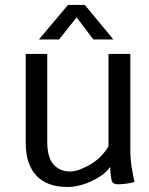

<svg xmlns="http://www.w3.org/2000/svg" viewBox="-20 -745 604 776"><path d="M425.3 -70.8Q412.1 -50.8 390.6 -36.1Q369.1 -21.5 345.2 -10.7Q321.3 0 297.4 5.4Q273.4 10.7 253.4 10.7Q169.4 10.7 126.7 -35.4Q84 -81.5 84 -166.5V-526.9H170.9V-173.3Q170.9 -107.9 196.8 -79.8Q222.7 -51.8 264.2 -51.8Q294.4 -51.8 341.3 -77.9Q388.2 -104 418.5 -153.3V-526.9H506.8V-136.2Q506.8 -100.1 513.4 -62Q520 -23.9 523.9 -10.7Q513.2 -5.4 490.5 -2.7Q467.8 0 457.5 0Q452.1 0 444.8 -2Q437.5 -3.9 433.1 -10.7Q430.7 -16.1 429.4 -25.4Q428.2 -34.7 426.8 -45.4Q425.3 -57.1 425.3 -70.8ZM438.5 -585.4H357.4L289.6 -674.8L218.8 -585.4H137.2L254.9 -725.1H322.8Z"/></svg>

Font: Myanmar Pyu Pro
Style: Regular
Weight: 400
Designer: Khon Soe Zaw Thu
Foundry: PaOh Unicode
Version: Version 2.00 April 29, 2017